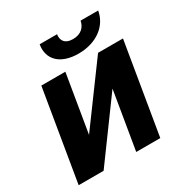

<svg xmlns="http://www.w3.org/2000/svg" viewBox="-170 -867 953 998"><g transform="rotate(-30 306.0 -368.0)"><path d="M193.5 -199.6 251.1 -545.5H106.9L16 0H165.8L419.4 -346.9L361.5 0H506L596.9 -545.5H447.4ZM206.7 -735.8C192.1 -649.9 250.4 -592.3 358.3 -592.3C465.6 -592.3 543.3 -649.9 557.9 -735.8H452.4C446.4 -702.4 421.9 -672.2 371.4 -672.2C320 -672.2 305.8 -703.1 311.1 -735.8Z"/></g></svg>

Font: Magic Ui Pro
Style: Bold Italic
Weight: 700
Italic angle: -9.39999°
Designer: Stefan Endress, Andreas Faust
Version: Version 1.000;FEAKit 1.0